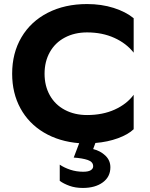

<svg xmlns="http://www.w3.org/2000/svg" viewBox="-20 -698 740 948"><path d="M451 8 440 38Q476 47 500.5 70.5Q525 94 525 128Q525 175 487.5 202.5Q450 230 389 230Q352 230 323 219.5Q294 209 275 195V115Q297 130 327 140Q357 150 391 150Q416 150 428 142.5Q440 135 440 123Q440 101 413.5 92Q387 83 344 80L371 9Q272 1 197 -43.5Q122 -88 81 -163Q40 -238 40 -334Q40 -436 86 -514Q132 -592 216 -635Q300 -678 410 -678Q481 -678 541 -659Q601 -640 640 -608V-438Q604 -484 544.5 -511Q485 -538 410 -538Q348 -538 300 -512.5Q252 -487 226 -440.5Q200 -394 200 -334Q200 -274 226 -227.5Q252 -181 300 -155.5Q348 -130 410 -130Q487 -130 546.5 -157Q606 -184 640 -230V-60Q613 -34 562.5 -15.5Q512 3 451 8Z"/></svg>

Font: Madhuban Bold
Style: Regular
Weight: 700
Designer: jaikishan Patel
Foundry: MagicType
Version: Version 1.000